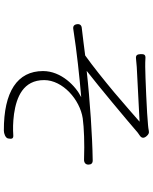

<svg xmlns="http://www.w3.org/2000/svg" viewBox="84 -868 811 1020"><g transform="rotate(90 490.0 -358.5)"><path d="M472 -560C406 -505 334 -447 275 -405C232 -400 178 -392 130 -387C115 -386 107 -377 109 -362C111 -346 120 -339 136 -342C258 -361 391 -375 497 -384C438 -355 358 -278 358 -181C358 -45 467 28 675 27C689 27 713 19 716 5C720 -15 718 -25 697 -23C667 -21 632 -21 586 -27C496 -40 406 -76 406 -187C406 -286 510 -377 609 -392C661 -399 741 -402 827 -399C843 -398 855 -406 855 -422C855 -437 848 -445 833 -445C762 -444 685 -440 608 -435C522 -429 437 -422 357 -413C443 -480 612 -621 685 -684C690 -688 696 -692 702 -696C716 -706 715 -719 703 -732C695 -741 687 -746 675 -743C666 -741 656 -740 646 -739C592 -733 378 -724 335 -724C319 -724 305 -724 292 -725C272 -727 267 -719 268 -699C269 -681 274 -673 292 -675C306 -676 321 -678 336 -679C380 -682 581 -691 627 -694C596 -667 537 -615 472 -560Z"/></g></svg>

Font: GenSenRounded2 TW L
Style: Regular
Weight: 300
Version: Version 2.100;PS 2.1;hotconv 16.6.51;makeotf.lib2.5.65220 DE